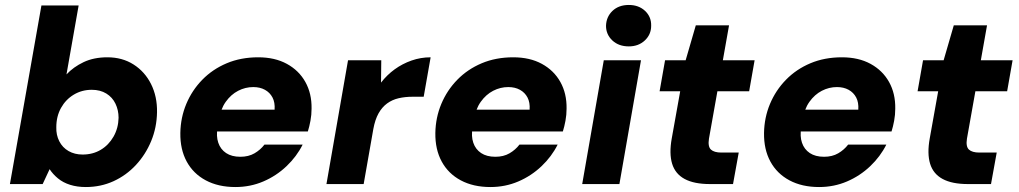

<svg xmlns="http://www.w3.org/2000/svg" viewBox="-20 -742 4107 774"><path d="M326 12Q291 12 262.5 3Q234 -6 213.5 -23Q193 -40 180 -60L152 0H20L147 -720H297L248 -442Q276 -472 317 -491.5Q358 -511 413 -511Q473 -511 518.5 -482Q564 -453 589 -403Q614 -353 613 -290Q612 -228 589.5 -173.5Q567 -119 528 -77Q489 -35 437.5 -11.5Q386 12 326 12ZM313 -119Q354 -119 386 -138Q418 -157 437.5 -191Q457 -225 458 -267Q458 -298 445.5 -324Q433 -350 408.5 -365Q384 -380 350 -380Q310 -380 277.5 -360.5Q245 -341 226 -307Q207 -273 207 -229Q206 -198 219 -172.5Q232 -147 256.5 -133Q281 -119 313 -119Z M929 12Q860 12 809.5 -15Q759 -42 732.5 -91Q706 -140 707 -206Q708 -268 731 -323Q754 -378 795.5 -420.5Q837 -463 894 -487Q951 -511 1021 -511Q1088 -511 1136.5 -484.5Q1185 -458 1211 -411.5Q1237 -365 1236 -304Q1236 -279 1231.5 -255Q1227 -231 1221 -212H812L828 -300H1087Q1089 -329 1078.5 -349Q1068 -369 1048 -380Q1028 -391 1001 -391Q969 -391 940 -376Q911 -361 890 -331.5Q869 -302 862 -257L857 -227Q851 -193 860 -166.5Q869 -140 891.5 -125Q914 -110 949 -110Q982 -110 1006 -124Q1030 -138 1046 -159H1200Q1176 -111 1135 -72Q1094 -33 1041.5 -10.5Q989 12 929 12Z M1296 0 1383 -499H1517L1516 -409Q1540 -440 1571 -462.5Q1602 -485 1639 -498Q1676 -511 1716 -511L1688 -352H1643Q1613 -352 1587 -346Q1561 -340 1540.5 -325Q1520 -310 1506 -285Q1492 -260 1485 -222L1446 0Z M1957 12Q1888 12 1837.5 -15Q1787 -42 1760.5 -91Q1734 -140 1735 -206Q1736 -268 1759 -323Q1782 -378 1823.5 -420.5Q1865 -463 1922 -487Q1979 -511 2049 -511Q2116 -511 2164.5 -484.5Q2213 -458 2239 -411.5Q2265 -365 2264 -304Q2264 -279 2259.5 -255Q2255 -231 2249 -212H1840L1856 -300H2115Q2117 -329 2106.5 -349Q2096 -369 2076 -380Q2056 -391 2029 -391Q1997 -391 1968 -376Q1939 -361 1918 -331.5Q1897 -302 1890 -257L1885 -227Q1879 -193 1888 -166.5Q1897 -140 1919.5 -125Q1942 -110 1977 -110Q2010 -110 2034 -124Q2058 -138 2074 -159H2228Q2204 -111 2163 -72Q2122 -33 2069.5 -10.5Q2017 12 1957 12Z M2327 0 2414 -499H2564L2477 0ZM2515 -555Q2474 -555 2448.5 -579Q2423 -603 2423 -638Q2424 -674 2449 -698Q2474 -722 2515 -722Q2555 -722 2580.5 -698Q2606 -674 2605 -638Q2605 -603 2579.5 -579Q2554 -555 2515 -555Z M2842 0Q2778 0 2740 -20.5Q2702 -41 2689.5 -82Q2677 -123 2688 -184L2722 -374H2639L2661 -499H2744L2785 -640H2919L2894 -499H3022L3000 -374H2872L2838 -183Q2833 -151 2846 -139Q2859 -127 2888 -127H2958L2935 0Z M3282 12Q3213 12 3162.5 -15Q3112 -42 3085.5 -91Q3059 -140 3060 -206Q3061 -268 3084 -323Q3107 -378 3148.5 -420.5Q3190 -463 3247 -487Q3304 -511 3374 -511Q3441 -511 3489.5 -484.5Q3538 -458 3564 -411.5Q3590 -365 3589 -304Q3589 -279 3584.5 -255Q3580 -231 3574 -212H3165L3181 -300H3440Q3442 -329 3431.5 -349Q3421 -369 3401 -380Q3381 -391 3354 -391Q3322 -391 3293 -376Q3264 -361 3243 -331.5Q3222 -302 3215 -257L3210 -227Q3204 -193 3213 -166.5Q3222 -140 3244.5 -125Q3267 -110 3302 -110Q3335 -110 3359 -124Q3383 -138 3399 -159H3553Q3529 -111 3488 -72Q3447 -33 3394.5 -10.5Q3342 12 3282 12Z M3882 0Q3818 0 3780 -20.5Q3742 -41 3729.5 -82Q3717 -123 3728 -184L3762 -374H3679L3701 -499H3784L3825 -640H3959L3934 -499H4062L4040 -374H3912L3878 -183Q3873 -151 3886 -139Q3899 -127 3928 -127H3998L3975 0Z"/></svg>

Font: DM Sans 20pt Black
Style: Italic
Weight: 900
Italic angle: -10°
Version: Version 4.004;gftools[0.9.30]